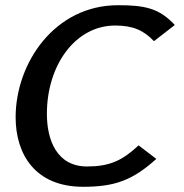

<svg xmlns="http://www.w3.org/2000/svg" viewBox="-20 -706 707 737"><path d="M40 -256C40 -115 114 11 299 11C419 11 488 -13 580 -96L512 -148C449 -89 400 -67 314 -67C199 -67 160 -167 160 -269C160 -457 270 -608 422 -608C490 -608 531 -590 571 -548L651 -610C591 -675 535 -686 433 -686C189 -686 40 -463 40 -256Z"/></svg>

Font: KpSans
Style: BoldItalic
Weight: 700
Italic angle: -11°
Version: Version 0.66